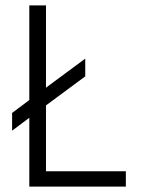

<svg xmlns="http://www.w3.org/2000/svg" viewBox="-20 -694 523 714"><path d="M297 -410 151 -302V-57H448V0H89V-256L25 -208V-274L89 -322V-674H151V-368L297 -476Z"/></svg>

Font: Hind Vadodara Light
Style: Regular
Weight: 300
Designer: Hitesh Malaviya
Foundry: Indian Type Foundry
Version: Version 1.000;PS 1.0;hotconv 1.0.86;makeotf.lib2.5.63406; tt